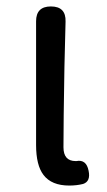

<svg xmlns="http://www.w3.org/2000/svg" viewBox="-20 -563 332 596"><path d="M195 13Q140 13 115 -20Q92 -50 92 -113V-328V-497Q92 -543 138 -543Q185 -543 183.5 -496Q182 -449 180 -355Q177 -182 177 -106Q177 -63 215 -63Q216 -63 217 -63Q248 -69 255 -33Q262 0 238 8Q218 13 195 13Z"/></svg>

Font: GenSenRounded TW R
Style: Regular
Weight: 400
Version: Version 1.501;PS 1;hotconv 16.6.51;makeotf.lib2.5.65220